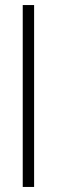

<svg xmlns="http://www.w3.org/2000/svg" viewBox="-20 -740 226 760"><path d="M70 0V-720H115V0Z"/></svg>

Font: DM Sans 17pt ExtraLight
Style: Regular
Weight: 250
Version: Version 4.004;gftools[0.9.30]